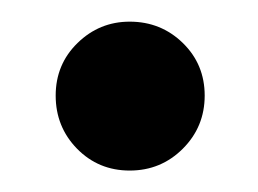

<svg xmlns="http://www.w3.org/2000/svg" viewBox="-20 -156 242 180"><path d="M171.9 -66.4Q171.9 -37.1 151.4 -16.6Q130.9 3.9 101.6 3.9Q72.3 3.9 52.2 -16.6Q32.2 -37.1 32.2 -66.4Q32.2 -95.7 52.7 -115.7Q73.2 -135.7 101.6 -135.7Q130.9 -135.7 151.4 -115.7Q171.9 -95.7 171.9 -66.4Z"/></svg>

Font: Allerta Stencil
Style: Regular
Weight: 400
Designer: Matt McInerney
Foundry: Matt McInerney
Version: Version 1.02